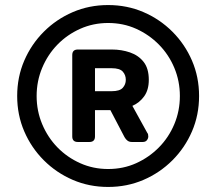

<svg xmlns="http://www.w3.org/2000/svg" viewBox="-20 -730 857 760"><path d="M408 10Q333 10 268 -18Q203 -46 153.5 -95.5Q104 -145 76 -210Q48 -275 48 -350Q48 -425 76 -490Q104 -555 153.5 -604.5Q203 -654 268 -682Q333 -710 408 -710Q483 -710 548 -682Q613 -654 662.5 -604.5Q712 -555 740 -490Q768 -425 768 -350Q768 -275 740 -210Q712 -145 662.5 -95.5Q613 -46 548 -18Q483 10 408 10ZM408 -61Q468 -61 519 -84Q570 -107 609 -146.5Q648 -186 670 -238.5Q692 -291 692 -350Q692 -409 670 -461.5Q648 -514 609 -553.5Q570 -593 519 -616Q468 -639 408 -639Q349 -639 297.5 -616Q246 -593 207.5 -553.5Q169 -514 147 -461.5Q125 -409 125 -350Q125 -291 147 -238.5Q169 -186 207.5 -146.5Q246 -107 297.5 -84Q349 -61 408 -61ZM288 -168Q266 -168 266 -190V-512Q266 -534 288 -534H423Q461 -534 494.5 -522.5Q528 -511 548.5 -485Q569 -459 569 -414Q569 -374 550.5 -348.5Q532 -323 504 -311L563 -204Q565 -202 566 -198.5Q567 -195 567 -190Q567 -182 561.5 -175Q556 -168 545 -168H502Q492 -168 485 -173Q478 -178 473 -187L417 -294H356V-190Q356 -168 334 -168ZM356 -369H422Q454 -369 466 -382.5Q478 -396 478 -414Q478 -433 466 -446.5Q454 -460 422 -460H356Z"/></svg>

Font: Rubik Light Medium
Style: Regular
Weight: 500
Version: Version 2.104